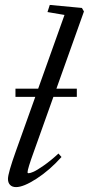

<svg xmlns="http://www.w3.org/2000/svg" viewBox="-20 -745 359 776"><path d="M44.9 11.2Q29.3 11.2 20.8 2.4Q12.2 -6.3 12.2 -22Q12.2 -44.9 44.4 -134.8L122.6 -353.5H42.5V-386.7H134.3L240.7 -684.6L171.9 -696.3L181.2 -725.1L311 -712.9L319.3 -698.7L208 -386.7H290.5V-353.5H195.8L116.7 -131.8Q91.3 -62 91.3 -48.8Q91.3 -44.9 95.7 -44.9Q102.1 -44.9 115.5 -50.8Q128.9 -56.6 156.7 -75.9Q184.6 -95.2 216.3 -124.5L228.5 -110.4Q180.7 -57.1 127.9 -22.9Q75.2 11.2 44.9 11.2Z"/></svg>

Font: Elstob 10pt
Style: Italic
Weight: 400
Italic angle: -20°
Designer: Peter S. Baker
Version: Version 1.015